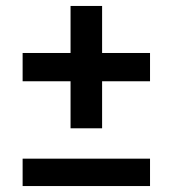

<svg xmlns="http://www.w3.org/2000/svg" viewBox="-20 -625 580 645"><path d="M217 -194V-352H56V-447H217V-605H323V-447H484V-352H323V-194ZM56 0V-92H484V0Z"/></svg>

Font: IBM Plex Sans Cond SmBld
Style: Regular
Weight: 600
Width: 3
Designer: Mike Abbink, Paul van der Laan, Pieter van Rosmalen
Foundry: Bold Monday
Version: Version 1.3